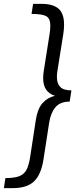

<svg xmlns="http://www.w3.org/2000/svg" viewBox="-29 -870 389 992"><path d="M268 -506Q265 -488 265 -472Q265 -438 282.5 -420.5Q300 -403 340 -403L331 -345Q282 -345 257.5 -316Q233 -287 225 -236L196 -48Q184 31 147.5 66.5Q111 102 37 102H-9L-1 50Q45 50 70 40.5Q95 31 107.5 8Q120 -15 127 -60L156 -250Q165 -308 190.5 -337Q216 -366 255 -375Q194 -394 194 -466Q194 -484 197 -503L227 -693Q231 -717 231 -738Q231 -774 210.5 -786Q190 -798 134 -798L142 -850H186Q245 -850 273.5 -825Q302 -800 302 -743Q302 -718 298 -694Z"/></svg>

Font: Bitter Pro
Style: Italic
Weight: 400
Italic angle: -9°
Designer: Sol Matas, and Bitter project Authors
Foundry: Sol Matas
Version: Version 1.010